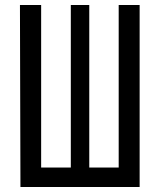

<svg xmlns="http://www.w3.org/2000/svg" viewBox="-20 -750 640 770"><path d="M62 0 60 -730H145V-78H264V-730H338V-78H456V-730H540V0Z"/></svg>

Font: JetBrains Mono
Style: Regular
Weight: 400
Monospace: yes
Designer: Philipp Nurullin, Konstantin Bulenkov
Foundry: JetBrains
Version: Version 2.305